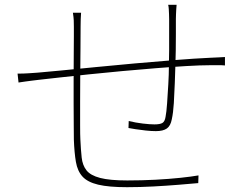

<svg xmlns="http://www.w3.org/2000/svg" viewBox="-20 -778 1040 798"><path d="M714 -758Q713 -749 712.5 -738.5Q712 -728 711.5 -718Q711 -708 711 -699Q711 -671 711 -636Q711 -601 710.5 -567.5Q710 -534 709 -508Q708 -476 706.5 -433Q705 -390 702.5 -349.5Q700 -309 694 -282Q689 -255 673.5 -244Q658 -233 628 -233Q609 -233 586 -235.5Q563 -238 543.5 -241Q524 -244 514 -246L515 -275Q544 -268 573.5 -264.5Q603 -261 622 -261Q645 -261 655 -267Q665 -273 668 -292Q672 -312 674.5 -348.5Q677 -385 679.5 -427.5Q682 -470 682 -506Q683 -536 683 -571Q683 -606 683 -640Q683 -674 683 -699Q683 -709 682.5 -719.5Q682 -730 681.5 -740Q681 -750 679 -758ZM317 -725Q316 -715 315.5 -698Q315 -681 315 -667Q315 -630 314.5 -576.5Q314 -523 313.5 -464.5Q313 -406 313 -352Q313 -298 313 -257Q313 -216 314 -199Q316 -155 319.5 -123Q323 -91 339.5 -70Q356 -49 396 -38.5Q436 -28 509 -28Q569 -28 626 -31Q683 -34 730 -39Q777 -44 805 -49L804 -17Q771 -14 722 -10Q673 -6 617.5 -3Q562 0 508 0Q432 0 388 -10.5Q344 -21 323 -44Q302 -67 295.5 -105Q289 -143 287 -197Q287 -218 286.5 -258Q286 -298 286 -348.5Q286 -399 286 -451.5Q286 -504 286.5 -550Q287 -596 287 -627.5Q287 -659 287 -667Q287 -681 286.5 -693.5Q286 -706 283 -725ZM53 -472Q79 -472 99.5 -473.5Q120 -475 136 -476Q171 -479 234 -485Q297 -491 376.5 -499Q456 -507 541.5 -514.5Q627 -522 708.5 -528.5Q790 -535 855 -538Q874 -539 888 -539.5Q902 -540 915 -541V-506Q909 -507 899.5 -507Q890 -507 878.5 -507Q867 -507 855 -507Q814 -507 755 -503.5Q696 -500 627.5 -494.5Q559 -489 487.5 -482.5Q416 -476 349.5 -469Q283 -462 228.5 -456Q174 -450 139 -446Q124 -444 110.5 -442.5Q97 -441 84 -439Q71 -437 57 -435Z"/></svg>

Font: Noto Sans KR Thin
Style: Regular
Weight: 100
Designer: Ryoko NISHIZUKA 西塚涼子 (kana, bopomofo & ideographs); Paul D. Hunt (Latin, Greek & Cyrillic); Sandoll Communications 산돌커뮤니
Foundry: Adobe
Version: Version 2.004-H2;hotconv 1.0.118;makeotfexe 2.5.65603